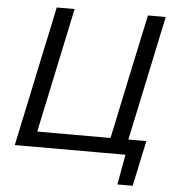

<svg xmlns="http://www.w3.org/2000/svg" viewBox="-58 -766 881 973"><g transform="rotate(5 382.5 -280.0)"><path d="M575.5 153.5 603 0H40Q52.5 -59 64.2 -114Q76 -169 90 -235.5L140 -473Q155 -541 166.8 -597.2Q178.5 -653.5 191 -713H282Q269.5 -653 257.5 -597Q245.5 -541 231 -472.5L184 -250Q173.5 -202 164.8 -160.5Q156 -119 147.5 -78H520Q529 -118.5 537.8 -160.2Q546.5 -202 556.5 -250L604 -474.5Q618.5 -541.5 630.2 -597.2Q642 -653 655 -713H745.5Q733 -653 721 -597.2Q709 -541.5 695 -474.5L647.5 -250Q637.5 -202 628.5 -160.2Q619.5 -118.5 611 -78H702.5Q696 -49 689.8 -19Q683.5 11 677.5 39.5Q671.5 68 665.2 96.8Q659 125.5 653 153.5Z"/></g></svg>

Font: Commissioner
Style: Italic
Weight: 400
Italic angle: -12°
Designer: Kostas Bartsokas
Foundry: Kostas Bartsokas
Version: Version 1.000; ttfautohint (v1.8.3)